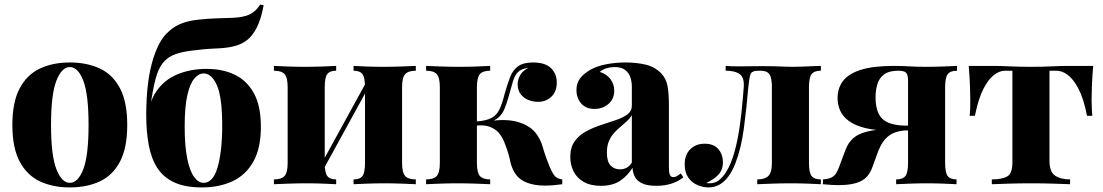

<svg xmlns="http://www.w3.org/2000/svg" viewBox="-20 -805 4821 839"><path d="M285 -532Q360 -532 416.5 -505.5Q473 -479 504.5 -419Q536 -359 536 -259Q536 -159 504.5 -99Q473 -39 416.5 -12.5Q360 14 285 14Q211 14 154.5 -12.5Q98 -39 66 -99Q34 -159 34 -259Q34 -359 66 -419Q98 -479 154.5 -505.5Q211 -532 285 -532ZM285 -512Q250 -512 226.5 -452.5Q203 -393 203 -259Q203 -125 226.5 -65.5Q250 -6 285 -6Q321 -6 344 -65.5Q367 -125 367 -259Q367 -393 344 -452.5Q321 -512 285 -512Z M1117 -785 1132 -782Q1121 -722 1102.5 -685.5Q1084 -649 1061 -631Q1039 -613 1008.5 -604.5Q978 -596 940 -594Q926 -593 902 -592Q878 -591 838 -586Q783 -581 748.5 -569Q714 -557 693 -531.5Q672 -506 660 -461Q648 -416 638 -345L723 -342L626 -278Q629 -357 664 -407Q699 -457 756 -480.5Q813 -504 883 -504Q953 -504 1006 -478.5Q1059 -453 1089.5 -397.5Q1120 -342 1120 -251Q1120 -158 1087.5 -99.5Q1055 -41 997 -13.5Q939 14 862 14Q789 14 741.5 -8Q694 -30 667.5 -71Q641 -112 630 -171Q619 -230 619 -304Q619 -336 621 -375.5Q623 -415 629 -456.5Q635 -498 646.5 -538.5Q658 -579 675.5 -613Q693 -647 720 -670Q745 -692 776 -703.5Q807 -715 846 -719Q892 -724 929.5 -725Q967 -726 994 -727Q1044 -729 1071 -742Q1098 -755 1117 -785ZM870 -484Q848 -484 829 -461.5Q810 -439 798.5 -388.5Q787 -338 787 -253Q787 -168 798 -113Q809 -58 828 -32Q847 -6 870 -6Q890 -6 905.5 -23Q921 -40 930.5 -72.5Q940 -105 945.5 -151Q951 -197 951 -255Q951 -380 928 -432Q905 -484 870 -484Z M1797 -517V-496Q1764 -496 1750.5 -481Q1737 -466 1737 -424V-93Q1737 -51 1750.5 -36Q1764 -21 1797 -21V0Q1777 -1 1737.5 -2.5Q1698 -4 1661 -4Q1621 -4 1582.5 -2.5Q1544 -1 1525 0V-21Q1553 -21 1564 -36Q1575 -51 1575 -93V-424Q1575 -466 1564 -481Q1553 -496 1525 -496V-517Q1543 -516 1579 -514.5Q1615 -513 1653 -513Q1693 -513 1734.5 -514.5Q1776 -516 1797 -517ZM1449 -517V-496Q1421 -496 1410 -481Q1399 -466 1399 -424V-93Q1399 -51 1410 -36Q1421 -21 1449 -21V0Q1430 -1 1394 -2.5Q1358 -4 1321 -4Q1280 -4 1239 -2.5Q1198 -1 1177 0V-21Q1210 -21 1223.5 -36Q1237 -51 1237 -93V-424Q1237 -466 1223.5 -481Q1210 -496 1177 -496V-517Q1196 -516 1235.5 -514.5Q1275 -513 1313 -513Q1353 -513 1391 -514.5Q1429 -516 1449 -517ZM1587 -458 1604 -449 1379 -39 1362 -48Z M2309 -532Q2363 -532 2388 -507Q2413 -482 2413 -444Q2413 -405 2389.5 -382.5Q2366 -360 2331 -360Q2311 -360 2290.5 -367.5Q2270 -375 2256 -392.5Q2242 -410 2242 -437Q2242 -456 2252.5 -475.5Q2263 -495 2288 -508Q2259 -505 2244 -490.5Q2229 -476 2221 -448Q2213 -420 2201 -377Q2193 -349 2183.5 -327Q2174 -305 2157 -290.5Q2140 -276 2109 -268L2112 -275Q2192 -287 2243 -272Q2294 -257 2320 -225Q2342 -198 2352.5 -160Q2363 -122 2382 -76Q2393 -50 2403.5 -37Q2414 -24 2437 -21V0Q2417 3 2398.5 4.5Q2380 6 2362 6Q2300 6 2262 -17Q2224 -40 2210 -98Q2208 -111 2201 -134.5Q2194 -158 2184 -183Q2174 -208 2159 -225Q2144 -242 2120 -251Q2096 -260 2060 -256V-274Q2104 -277 2127.5 -289.5Q2151 -302 2163 -328Q2175 -354 2185 -394Q2197 -437 2209 -468Q2221 -499 2244 -515.5Q2267 -532 2309 -532ZM2122 -517V-496Q2090 -496 2077 -481Q2064 -466 2064 -424V-93Q2064 -51 2077 -36Q2090 -21 2122 -21V0Q2101 -1 2060 -2.5Q2019 -4 1980 -4Q1941 -4 1901 -2.5Q1861 -1 1842 0V-21Q1875 -21 1888.5 -36Q1902 -51 1902 -93V-424Q1902 -466 1888.5 -481Q1875 -496 1842 -496V-517Q1863 -516 1905.5 -514.5Q1948 -513 1986 -513Q2026 -513 2064 -514.5Q2102 -516 2122 -517Z M2606 7Q2560 7 2530 -10.5Q2500 -28 2486 -57Q2472 -86 2472 -119Q2472 -161 2491.5 -188Q2511 -215 2542 -231.5Q2573 -248 2607 -259Q2641 -270 2672 -280.5Q2703 -291 2722 -305.5Q2741 -320 2741 -343V-426Q2741 -448 2734.5 -467.5Q2728 -487 2711.5 -499.5Q2695 -512 2666 -512Q2648 -512 2631 -507Q2614 -502 2601 -491Q2633 -480 2648.5 -458Q2664 -436 2664 -409Q2664 -372 2638.5 -350.5Q2613 -329 2578 -329Q2540 -329 2519.5 -353Q2499 -377 2499 -411Q2499 -441 2514 -461.5Q2529 -482 2558 -499Q2587 -516 2628 -524Q2669 -532 2715 -532Q2762 -532 2801.5 -522.5Q2841 -513 2869 -485Q2891 -462 2897 -429Q2903 -396 2903 -345V-75Q2903 -50 2907.5 -40.5Q2912 -31 2922 -31Q2931 -31 2939 -36Q2947 -41 2955 -47L2966 -30Q2944 -12 2914 -2.5Q2884 7 2849 7Q2809 7 2786.5 -3.5Q2764 -14 2754.5 -32Q2745 -50 2744 -72Q2722 -36 2689 -14.5Q2656 7 2606 7ZM2689 -65Q2705 -65 2717.5 -71.5Q2730 -78 2741 -94V-302Q2733 -288 2719.5 -275.5Q2706 -263 2691 -250.5Q2676 -238 2662.5 -223Q2649 -208 2640.5 -187.5Q2632 -167 2632 -138Q2632 -99 2648 -82Q2664 -65 2689 -65Z M3567 -517V-496Q3538 -496 3526.5 -481Q3515 -466 3515 -424V-93Q3515 -51 3526.5 -36Q3538 -21 3567 -21V0Q3548 -1 3512 -2.5Q3476 -4 3436 -4Q3396 -4 3353.5 -2.5Q3311 -1 3289 0V-21Q3322 -21 3337.5 -36Q3353 -51 3353 -93V-424Q3353 -466 3342 -481Q3331 -496 3303 -496H3294Q3265 -496 3259.5 -480.5Q3254 -465 3250 -424Q3242 -330 3230.5 -243.5Q3219 -157 3193 -90Q3180 -57 3163 -34Q3146 -11 3124.5 1.5Q3103 14 3076 14Q3053 14 3028.5 4Q3004 -6 2988 -28.5Q2972 -51 2972 -87Q2972 -129 2996.5 -153Q3021 -177 3059 -177Q3099 -177 3119 -153.5Q3139 -130 3139 -97Q3139 -62 3118 -40.5Q3097 -19 3067 -6Q3069 -5 3073 -4.5Q3077 -4 3081 -4Q3104 -4 3121 -17Q3138 -30 3151.5 -51Q3165 -72 3174 -95Q3191 -138 3202 -193Q3213 -248 3219.5 -308.5Q3226 -369 3230 -424Q3233 -466 3212.5 -481Q3192 -496 3151 -496V-517Q3159 -516 3177 -515.5Q3195 -515 3212 -515Q3236 -515 3255.5 -515.5Q3275 -516 3308 -516Q3339 -516 3361 -515.5Q3383 -515 3402 -514Q3421 -513 3443 -513Q3464 -513 3488 -514Q3512 -515 3533.5 -516Q3555 -517 3567 -517Z M4162 -517V-496Q4133 -496 4121.5 -481Q4110 -466 4110 -424V-93Q4110 -51 4121 -36Q4132 -21 4160 -21V0Q4141 -1 4105 -2.5Q4069 -4 4032 -4Q3994 -4 3954.5 -2.5Q3915 -1 3896 0V-21Q3925 -21 3936.5 -36Q3948 -51 3948 -93V-452Q3948 -479 3939 -487.5Q3930 -496 3906 -496Q3865 -496 3843.5 -480Q3822 -464 3814 -437.5Q3806 -411 3806 -380Q3806 -314 3836 -285.5Q3866 -257 3937 -256Q3956 -256 3975 -257Q3994 -258 4008 -258L4010 -235Q3973 -235 3939.5 -235Q3906 -235 3875 -235Q3806 -234 3760.5 -245.5Q3715 -257 3688.5 -277Q3662 -297 3651 -322.5Q3640 -348 3640 -376Q3640 -420 3664 -451.5Q3688 -483 3742 -500Q3796 -517 3886 -517Q3923 -517 3954 -515Q3985 -513 4028 -513Q4064 -513 4103 -514.5Q4142 -516 4162 -517ZM3934 -243V-235Q3909 -233 3888 -225Q3867 -217 3851 -200Q3837 -185 3827.5 -166Q3818 -147 3810.5 -125Q3803 -103 3793 -77Q3778 -32 3743 -14Q3708 4 3644 4Q3630 4 3613 3Q3596 2 3576 0V-21Q3601 -23 3613.5 -29.5Q3626 -36 3633 -47Q3640 -58 3647 -76Q3659 -108 3667 -130Q3675 -152 3682 -166.5Q3689 -181 3698 -190Q3706 -200 3719.5 -209.5Q3733 -219 3758.5 -227Q3784 -235 3826.5 -239.5Q3869 -244 3934 -243Z M4757 -517Q4753 -473 4751.5 -432Q4750 -391 4750 -369Q4750 -349 4751 -330.5Q4752 -312 4753 -299H4730Q4716 -372 4693.5 -415.5Q4671 -459 4646 -477.5Q4621 -496 4597 -496H4566V-103Q4566 -54 4590.5 -37.5Q4615 -21 4656 -21V0Q4630 -1 4584 -2.5Q4538 -4 4486 -4Q4434 -4 4387.5 -2.5Q4341 -1 4314 0V-21Q4357 -21 4380.5 -33.5Q4404 -46 4404 -95V-496H4371Q4348 -496 4323 -477Q4298 -458 4276.5 -415Q4255 -372 4240 -299H4217Q4219 -311 4219.5 -330Q4220 -349 4220 -369Q4220 -391 4218.5 -431.5Q4217 -472 4213 -517H4323Q4349 -517 4393.5 -515Q4438 -513 4484 -513Q4532 -513 4577 -515Q4622 -517 4648 -517Z"/></svg>

Font: Playfair Display ExtraBold
Style: Regular
Weight: 800
Designer: Claus Eggers Sørensen
Foundry: Claus Eggers Sørensen
Version: Version 1.203